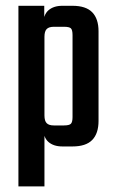

<svg xmlns="http://www.w3.org/2000/svg" viewBox="-20 -508 400 666"><path d="M321.8 -227.4H231.6V-386Q231.6 -404.1 226 -409.6Q220.4 -415.1 201.9 -415.1H166.7Q149.7 -415.1 142 -407.3Q134.2 -399.5 134.2 -380.3V-347.8H129.7V-420.4Q129.7 -456.1 147.7 -472Q165.7 -487.9 196.1 -487.9H231.5Q278 -487.9 299.9 -465.4Q321.8 -442.8 321.8 -399.5ZM134.2 138.5H43.9V-487.9H133.5V-430.1L134.2 -419.8ZM231.6 -261.4H321.8V-88.5Q321.8 -45.1 299.9 -22.5Q278 0 231.5 0H196.1Q165.7 0 147.7 -15.9Q129.7 -31.8 129.7 -67.5V-130.7L134.2 -131.4V-107.6Q134.2 -88.4 142 -80.7Q149.7 -72.9 166.7 -72.9H201.9Q220.4 -72.9 226 -78.8Q231.6 -84.7 231.6 -102Z"/></svg>

Font: Teko Variable Light
Style: Regular
Weight: 300
Designer: Manushi Parikh, Jonny Pinhorn
Foundry: Indian Type Foundry
Version: Version 3.000